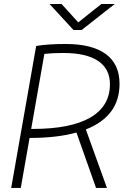

<svg xmlns="http://www.w3.org/2000/svg" viewBox="-20 -918 626 938"><path d="M34.7 0 156.7 -693.4Q212.4 -703.1 300.3 -703.1Q430.2 -703.1 497.1 -653.8Q564 -604.5 564 -508.3Q564 -350.1 399.4 -285.6L502.4 0H449.2L353.5 -270.5Q258.8 -244.1 124.5 -244.1L81.5 0ZM132.3 -288.1H139.6Q325.7 -288.1 421.4 -343.8Q517.1 -399.4 517.1 -506.8Q517.1 -581.5 459.2 -620.4Q401.4 -659.2 289.1 -659.2Q237.3 -659.2 196.8 -654.8ZM338.9 -771.5 222.2 -898.4H280.8L362.3 -808.6L475.1 -898.4H540.5L378.9 -771.5Z"/></svg>

Font: Cascadia Code ExtraLight
Style: Italic
Weight: 200
Italic angle: -10°
Monospace: yes
Designer: Aaron Bell
Foundry: Saja Typeworks
Version: Version 2404.023; ttfautohint (v1.8.4)